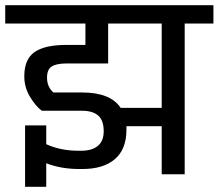

<svg xmlns="http://www.w3.org/2000/svg" viewBox="-30 -667 837 735"><path d="M787 -577H677V0H589V-184H454V-170Q454 -96 410 -58Q366 -20 285 -20H273Q204 -20 147 -42V48H66V-187H147V-115Q202 -90 269 -90H282Q322 -90 344.5 -108.5Q367 -127 367 -165Q367 -206 346 -224.5Q325 -243 284 -243H130Q106 -261 84.5 -297Q63 -333 63 -375Q63 -440 102 -467.5Q141 -495 224 -495H297V-577H-10V-647H787ZM589 -577H384V-424H224Q186 -424 168 -412.5Q150 -401 150 -370Q150 -351 157 -336Q164 -321 175 -313H284Q393 -313 432 -254H589Z"/></svg>

Font: Biryani
Style: Regular
Weight: 400
Designer: Dan Reynolds and Mathieu Réguer
Foundry: Dan Reynolds and Mathieu Réguer
Version: Version 1.004; ttfautohint (v1.1) -l 5 -r 5 -G 72 -x 0 -D la